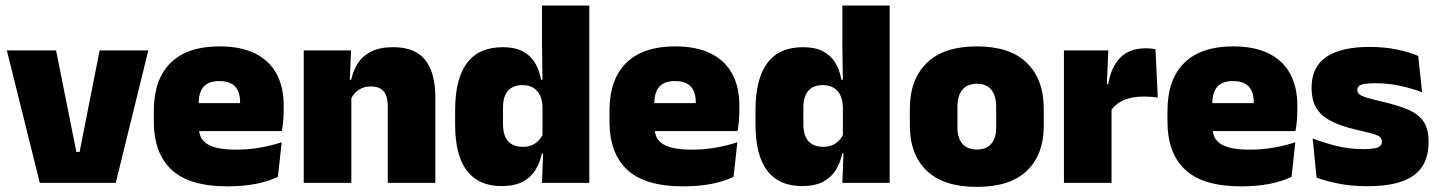

<svg xmlns="http://www.w3.org/2000/svg" viewBox="-20 -680 5352 714"><path d="M276 -115 350.5 -492.5H531.5L410.5 0H128L5.5 -492.5H188.5L264 -115Z M826 13Q684.5 13 618.2 -48.5Q552 -110 552 -228.5V-267Q552 -384.5 614.2 -446Q676.5 -507.5 796 -507.5Q875.5 -507.5 928.5 -481.2Q981.5 -455 1008.2 -405.8Q1035 -356.5 1035 -287V-271.5Q1035 -251.5 1033.2 -230.8Q1031.5 -210 1028 -192.5H869.5Q871.5 -223 872.2 -250Q873 -277 873 -298.5Q873 -324.5 865 -342.2Q857 -360 840 -369.2Q823 -378.5 796 -378.5Q755.5 -378.5 737.2 -357.5Q719 -336.5 719 -298V-253.5L720 -234.5V-203.5Q720 -188 725.5 -173.5Q731 -159 745.8 -147.8Q760.5 -136.5 787.8 -130Q815 -123.5 858.5 -123.5Q903 -123.5 945.5 -130.8Q988 -138 1027.5 -151L1013.5 -22.5Q979 -5.5 931.2 3.8Q883.5 13 826 13ZM645.5 -192.5V-296.5H992.5V-192.5Z M1422 0V-283Q1422 -306.5 1416.2 -323.5Q1410.5 -340.5 1396.5 -349.5Q1382.5 -358.5 1358.5 -358.5Q1340 -358.5 1325.5 -352Q1311 -345.5 1300.8 -334.8Q1290.5 -324 1284.5 -310.5L1257.5 -383.5H1286Q1293.5 -418 1311.2 -445.2Q1329 -472.5 1360.8 -488.5Q1392.5 -504.5 1442 -504.5Q1496 -504.5 1530.8 -483.5Q1565.5 -462.5 1582.2 -420.2Q1599 -378 1599 -313.5V0ZM1109.5 0V-492.5H1285.5L1280 -366L1286.5 -348V0Z M1845 12Q1760 12 1716.2 -45.2Q1672.5 -102.5 1672.5 -217V-269.5Q1672.5 -386 1716.2 -445.2Q1760 -504.5 1850 -504.5Q1894 -504.5 1923 -489.5Q1952 -474.5 1968.8 -447.5Q1985.5 -420.5 1992 -383.5H2037.5L1997.5 -281Q1997 -307 1988.2 -325.2Q1979.5 -343.5 1963.2 -353.5Q1947 -363.5 1923 -363.5Q1887.5 -363.5 1869 -342.5Q1850.5 -321.5 1850.5 -279.5V-219Q1850.5 -176.5 1869.2 -155.2Q1888 -134 1925.5 -134Q1944 -134 1958.8 -140.5Q1973.5 -147 1984 -158.5Q1994.5 -170 2000.5 -185L2044 -109H1995Q1988 -75 1971 -47.5Q1954 -20 1923.5 -4Q1893 12 1845 12ZM1995.5 0 2000.5 -128.5 1997.5 -153V-350V-372.5L1995.5 -517V-659.5H2171.5V0Z M2520.5 13Q2379 13 2312.8 -48.5Q2246.5 -110 2246.5 -228.5V-267Q2246.5 -384.5 2308.8 -446Q2371 -507.5 2490.5 -507.5Q2570 -507.5 2623 -481.2Q2676 -455 2702.8 -405.8Q2729.5 -356.5 2729.5 -287V-271.5Q2729.5 -251.5 2727.8 -230.8Q2726 -210 2722.5 -192.5H2564Q2566 -223 2566.8 -250Q2567.5 -277 2567.5 -298.5Q2567.5 -324.5 2559.5 -342.2Q2551.5 -360 2534.5 -369.2Q2517.5 -378.5 2490.5 -378.5Q2450 -378.5 2431.8 -357.5Q2413.5 -336.5 2413.5 -298V-253.5L2414.5 -234.5V-203.5Q2414.5 -188 2420 -173.5Q2425.5 -159 2440.2 -147.8Q2455 -136.5 2482.2 -130Q2509.5 -123.5 2553 -123.5Q2597.5 -123.5 2640 -130.8Q2682.5 -138 2722 -151L2708 -22.5Q2673.5 -5.5 2625.8 3.8Q2578 13 2520.5 13ZM2340 -192.5V-296.5H2687V-192.5Z M2962 12Q2877 12 2833.2 -45.2Q2789.5 -102.5 2789.5 -217V-269.5Q2789.5 -386 2833.2 -445.2Q2877 -504.5 2967 -504.5Q3011 -504.5 3040 -489.5Q3069 -474.5 3085.8 -447.5Q3102.5 -420.5 3109 -383.5H3154.5L3114.5 -281Q3114 -307 3105.2 -325.2Q3096.5 -343.5 3080.2 -353.5Q3064 -363.5 3040 -363.5Q3004.5 -363.5 2986 -342.5Q2967.5 -321.5 2967.5 -279.5V-219Q2967.5 -176.5 2986.2 -155.2Q3005 -134 3042.5 -134Q3061 -134 3075.8 -140.5Q3090.5 -147 3101 -158.5Q3111.5 -170 3117.5 -185L3161 -109H3112Q3105 -75 3088 -47.5Q3071 -20 3040.5 -4Q3010 12 2962 12ZM3112.5 0 3117.5 -128.5 3114.5 -153V-350V-372.5L3112.5 -517V-659.5H3288.5V0Z M3612.5 15Q3489 15 3426.2 -45.2Q3363.5 -105.5 3363.5 -212.5V-275Q3363.5 -384.5 3426.5 -446Q3489.5 -507.5 3612.5 -507.5Q3736 -507.5 3798.8 -446Q3861.5 -384.5 3861.5 -275V-212.5Q3861.5 -105.5 3799 -45.2Q3736.5 15 3612.5 15ZM3612.5 -124Q3648 -124 3666.2 -145.2Q3684.5 -166.5 3684.5 -206V-282Q3684.5 -324.5 3666.2 -346.5Q3648 -368.5 3612.5 -368.5Q3577.5 -368.5 3559 -346.5Q3540.5 -324.5 3540.5 -282V-206Q3540.5 -166.5 3559 -145.2Q3577.5 -124 3612.5 -124Z M4111 -267.5 4060 -367.5H4101.5Q4111.5 -430 4145.5 -465.2Q4179.5 -500.5 4243 -500.5Q4252.5 -500.5 4260.8 -499.5Q4269 -498.5 4277 -497L4285.5 -317Q4275.5 -319 4261.8 -320Q4248 -321 4235 -321Q4188 -321 4157 -306.8Q4126 -292.5 4111 -267.5ZM3936.5 0V-492.5H4101.5L4094.5 -329.5H4113.5V0Z M4595.5 13Q4454 13 4387.8 -48.5Q4321.5 -110 4321.5 -228.5V-267Q4321.5 -384.5 4383.8 -446Q4446 -507.5 4565.5 -507.5Q4645 -507.5 4698 -481.2Q4751 -455 4777.8 -405.8Q4804.5 -356.5 4804.5 -287V-271.5Q4804.5 -251.5 4802.8 -230.8Q4801 -210 4797.5 -192.5H4639Q4641 -223 4641.8 -250Q4642.5 -277 4642.5 -298.5Q4642.5 -324.5 4634.5 -342.2Q4626.5 -360 4609.5 -369.2Q4592.5 -378.5 4565.5 -378.5Q4525 -378.5 4506.8 -357.5Q4488.5 -336.5 4488.5 -298V-253.5L4489.5 -234.5V-203.5Q4489.5 -188 4495 -173.5Q4500.5 -159 4515.2 -147.8Q4530 -136.5 4557.2 -130Q4584.5 -123.5 4628 -123.5Q4672.5 -123.5 4715 -130.8Q4757.5 -138 4797 -151L4783 -22.5Q4748.5 -5.5 4700.8 3.8Q4653 13 4595.5 13ZM4415 -192.5V-296.5H4762V-192.5Z M5065.5 12.5Q5007 12.5 4959 3Q4911 -6.5 4876 -19.5L4861.5 -165Q4900.5 -150 4948.2 -137.8Q4996 -125.5 5050 -125.5Q5089.5 -125.5 5104.2 -132Q5119 -138.5 5119 -153V-154Q5119 -165 5110.5 -171.5Q5102 -178 5080.8 -183.8Q5059.5 -189.5 5022 -198Q4960.5 -212.5 4924.5 -232.8Q4888.5 -253 4873 -282Q4857.5 -311 4857.5 -351V-355Q4857.5 -431 4912.2 -468.2Q4967 -505.5 5072 -505.5Q5128.5 -505.5 5175.2 -495.8Q5222 -486 5254 -472L5268.5 -336.5Q5232 -351 5187 -360.8Q5142 -370.5 5095 -370.5Q5068 -370.5 5053.2 -367.8Q5038.5 -365 5033 -359.5Q5027.5 -354 5027.5 -346V-345Q5027.5 -336 5034.5 -329.8Q5041.5 -323.5 5061 -317.5Q5080.5 -311.5 5118 -302.5Q5179.5 -288.5 5218 -271.5Q5256.5 -254.5 5274.5 -227.2Q5292.5 -200 5292.5 -153.5V-150.5Q5292.5 -67.5 5237 -27.5Q5181.5 12.5 5065.5 12.5Z"/></svg>

Font: Anek Gujarati ExtraBold
Style: Regular
Weight: 800
Version: Version 1.003